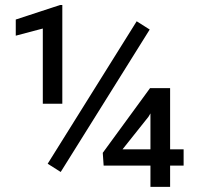

<svg xmlns="http://www.w3.org/2000/svg" viewBox="-20 -729 772 749"><path d="M223.1 -709.5V-324.2H147V-617.7L41.5 -589.8V-652.8L214.4 -709.5ZM564 -613.8 216.8 -58.1 166 -90.3 513.2 -646ZM380.9 -132.8 565.4 -385.3H643.6V-146.5H696.3V-83H643.6V0H566.9V-83H384.3ZM458 -146.5H566.9V-286.6L559.1 -273.4Z"/></svg>

Font: Roboto21382017
Style: Regular
Weight: 400
Designer: Christian Robertson
Foundry: Google
Version: Version 2.138; 2017